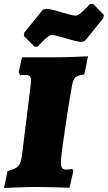

<svg xmlns="http://www.w3.org/2000/svg" viewBox="-37 -933 538 958"><path d="M267 -125Q267 -103 272.5 -95Q278 -87 292 -87Q305 -87 313 -88Q321 -89 323 -90L329 -80L310 4Q290 3 240 1.5Q190 0 147 0Q108 0 54 2Q0 4 -17 5L1 -80Q41 -89 54.5 -104.5Q68 -120 73 -162L116 -508Q118 -526 118 -530Q118 -547 111 -553Q104 -559 88 -559L64 -558L56 -572L73 -647H232Q276 -647 328.5 -649Q381 -651 402 -652L384 -562Q351 -557 340 -547.5Q329 -538 323 -510Q308 -428 287.5 -290Q267 -152 267 -125ZM82 -754 84 -770 177 -885 194 -889Q214 -889 272 -871Q277 -870 302.5 -862.5Q328 -855 340 -855Q350 -855 366 -868Q382 -881 395 -895Q408 -909 412 -913H428L481 -859L479 -843L386 -728L369 -724Q349 -724 291 -742Q286 -743 260.5 -750.5Q235 -758 223 -758Q212 -758 196 -745Q180 -732 167.5 -718Q155 -704 151 -700H135Z"/></svg>

Font: Alegreya Black
Style: Italic
Weight: 900
Italic angle: -7°
Designer: Juan Pablo del Peral
Foundry: Huerta Tipografica
Version: Version 2.007; ttfautohint (v1.6)